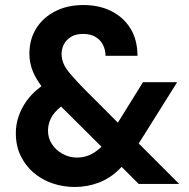

<svg xmlns="http://www.w3.org/2000/svg" viewBox="-20 -732 753 764"><path d="M278 12Q231 12 188.5 -2.5Q146 -17 113.5 -45Q81 -73 62 -112.5Q43 -152 43 -202Q43 -237 54 -269Q65 -301 85.5 -330Q106 -359 136 -382L145 -389L136 -402Q116 -431 106.5 -459.5Q97 -488 97 -518Q97 -576 124.5 -619.5Q152 -663 200.5 -687.5Q249 -712 312 -712Q375 -712 423.5 -687.5Q472 -663 499.5 -618Q527 -573 527 -510H400Q400 -531 391 -551Q382 -571 362 -584Q342 -597 310 -597Q281 -597 262 -585Q243 -573 234 -555Q225 -537 225 -518Q225 -481 252.5 -447Q280 -413 328 -365L449 -244L549 -405H685L532 -161L693 0H532L464 -68L454 -58Q419 -23 373.5 -5.5Q328 12 278 12ZM286 -105Q312 -105 335 -114.5Q358 -124 384 -148L223 -308Q195 -286 183 -262Q171 -238 171 -212Q171 -182 187 -158Q203 -134 229.5 -119.5Q256 -105 286 -105Z"/></svg>

Font: Rethink Sans
Style: Bold
Weight: 700
Designer: The Rethink Sans project authors (Hans Thiessen). DM Sans designed by Colophon Foundry.
Foundry: Rethink Communications LLC
Version: Version 1.001